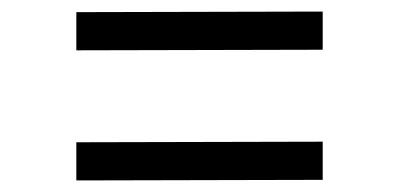

<svg xmlns="http://www.w3.org/2000/svg" viewBox="-20 -513 690 332"><path d="M112 -201V-267L538 -268V-202ZM112 -426V-492L538 -493V-427Z"/></svg>

Font: REM Medium Light
Style: Regular
Weight: 300
Version: Version 1.005;gftools[0.9.28]